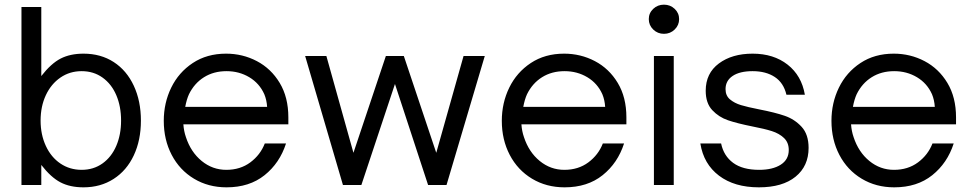

<svg xmlns="http://www.w3.org/2000/svg" viewBox="-20 -793 4165 823"><path d="M157 -86V0H72V-763H157V-467Q199 -521 240 -542Q281 -563 338 -563Q412 -563 467.5 -527Q523 -491 553.5 -425.5Q584 -360 584 -276Q584 -192 553.5 -127Q523 -62 467 -26Q411 10 338 10Q280 10 239 -11.5Q198 -33 157 -86ZM499 -276Q499 -337 478.5 -385Q458 -433 419.5 -460.5Q381 -488 330 -488Q279 -488 239 -460.5Q199 -433 176.5 -385Q154 -337 154 -276Q154 -216 176.5 -167.5Q199 -119 239 -92Q279 -65 330 -65Q381 -65 419.5 -92.5Q458 -120 478.5 -168Q499 -216 499 -276Z M682 -275Q682 -352 714 -417.5Q746 -483 806.5 -523Q867 -563 949 -563Q1020 -563 1081 -531Q1142 -499 1179 -437.5Q1216 -376 1216 -290V-260H766Q768 -231 777 -205Q798 -141 844.5 -103Q891 -65 950 -65Q1010 -65 1053 -97Q1096 -129 1115 -178H1206Q1179 -94 1114 -42Q1049 10 951 10Q873 10 811.5 -27Q750 -64 716 -129Q682 -194 682 -275ZM1125 -335Q1123 -365 1113 -389Q1092 -436 1048.5 -462Q1005 -488 951 -488Q896 -488 854.5 -462Q813 -436 790 -389Q780 -367 774 -335Z M1529 0H1450L1288 -553H1379L1495 -138L1634 -553H1711L1850 -138L1967 -553H2058L1894 0H1815L1673 -433Z M2131 -275Q2131 -352 2163 -417.5Q2195 -483 2255.5 -523Q2316 -563 2398 -563Q2469 -563 2530 -531Q2591 -499 2628 -437.5Q2665 -376 2665 -290V-260H2215Q2217 -231 2226 -205Q2247 -141 2293.5 -103Q2340 -65 2399 -65Q2459 -65 2502 -97Q2545 -129 2564 -178H2655Q2628 -94 2563 -42Q2498 10 2400 10Q2322 10 2260.5 -27Q2199 -64 2165 -129Q2131 -194 2131 -275ZM2574 -335Q2572 -365 2562 -389Q2541 -436 2497.5 -462Q2454 -488 2400 -488Q2345 -488 2303.5 -462Q2262 -436 2239 -389Q2229 -367 2223 -335Z M2868 0H2783V-553H2868ZM2761 -711Q2761 -737 2780 -755Q2799 -773 2826 -773Q2853 -773 2872 -755Q2891 -737 2891 -711Q2891 -685 2872 -666.5Q2853 -648 2826 -648Q2799 -648 2780 -666.5Q2761 -685 2761 -711Z M2982 -178H3071Q3082 -125 3122.5 -95Q3163 -65 3234 -65Q3292 -65 3326.5 -87Q3361 -109 3361 -150Q3361 -182 3340.5 -201.5Q3320 -221 3288.5 -231Q3257 -241 3205 -251Q3140 -264 3100.5 -277.5Q3061 -291 3033 -321Q3005 -351 3005 -404Q3005 -479 3061.5 -521Q3118 -563 3206 -563Q3296 -563 3356 -516Q3416 -469 3430 -387H3351Q3339 -438 3301 -463Q3263 -488 3206 -488Q3151 -488 3120.5 -467.5Q3090 -447 3090 -411Q3090 -383 3109 -367Q3128 -351 3156 -342.5Q3184 -334 3235 -324Q3302 -311 3344 -296.5Q3386 -282 3416 -249.5Q3446 -217 3446 -159Q3446 -81 3390 -35.5Q3334 10 3233 10Q3128 10 3062 -40Q2996 -90 2982 -178Z M3544 -275Q3544 -352 3576 -417.5Q3608 -483 3668.5 -523Q3729 -563 3811 -563Q3882 -563 3943 -531Q4004 -499 4041 -437.5Q4078 -376 4078 -290V-260H3628Q3630 -231 3639 -205Q3660 -141 3706.5 -103Q3753 -65 3812 -65Q3872 -65 3915 -97Q3958 -129 3977 -178H4068Q4041 -94 3976 -42Q3911 10 3813 10Q3735 10 3673.5 -27Q3612 -64 3578 -129Q3544 -194 3544 -275ZM3987 -335Q3985 -365 3975 -389Q3954 -436 3910.5 -462Q3867 -488 3813 -488Q3758 -488 3716.5 -462Q3675 -436 3652 -389Q3642 -367 3636 -335Z"/></svg>

Font: Open Sauce One
Style: Regular
Weight: 400
Designer: Alfredo Marco Pradil
Foundry: Creative Sauce Fz LLC
Version: Version 1.477